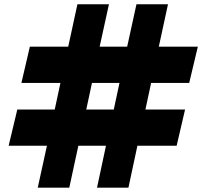

<svg xmlns="http://www.w3.org/2000/svg" viewBox="-20 -869 955 889"><path d="M197.3 -194.3H20L60.1 -361.8H233.4L259.8 -484.9H79.1L118.2 -652.8H295.9L338.4 -849.1H484.4L441.4 -652.8H568.8L611.8 -849.1H757.8L715.3 -652.8H896L856 -484.9H679.7L653.3 -361.8H836.9L797.9 -194.3H616.2L574.7 0H429.2L470.7 -194.3H342.8L300.8 0H154.8ZM405.8 -484.9 379.4 -361.8H506.8L533.2 -484.9Z"/></svg>

Font: Pinar Black
Style: Regular
Weight: 900
Designer: Amin Abedi
Version: Version 3.000